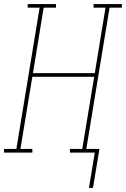

<svg xmlns="http://www.w3.org/2000/svg" viewBox="-57 -755 623 950"><path d="M383 175 412 0H289V-18H350L409 -375H103L44 -18H103V0H-37V-18H24L139 -717H80V-735H220V-717H159L106 -393H412L465 -717H406V-735H546V-717H485L370 -18H435L403 175Z"/></svg>

Font: Iosevka Curly Slab Thin
Style: Italic
Weight: 100
Italic angle: -9°
Monospace: yes
Designer: Belleve Invis
Foundry: Belleve Invis
Version: Version 22.1.2; ttfautohint (v1.8.4)